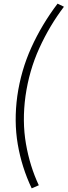

<svg xmlns="http://www.w3.org/2000/svg" viewBox="-20 -767 371 1054"><path d="M75 -240Q56 -101 77.5 25Q99 151 154 267L193 250Q144 146 122.5 22.5Q101 -101 120 -240Q140 -380 196 -503Q252 -626 331 -730L296 -747Q209 -632 152 -506Q95 -380 75 -240Z"/></svg>

Font: Brygada 1918
Style: Italic
Weight: 400
Italic angle: -8°
Designer: Mateusz Machalski | Borys Kosmynka | Przemek Hoffer
Foundry: NIEPODLEGLA 2018
Version: Version 3.006